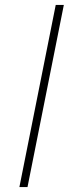

<svg xmlns="http://www.w3.org/2000/svg" viewBox="-20 -762 295 782"><path d="M59 0 207 -742H240L92 0Z"/></svg>

Font: Montserrat ExtraLight
Style: Italic
Weight: 200
Italic angle: -11.3°
Designer: Julieta Ulanovsky
Foundry: Julieta Ulanovsky
Version: Version 9.000; ttfautohint (v1.8.4.7-5d5b)